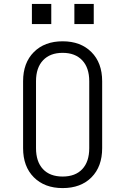

<svg xmlns="http://www.w3.org/2000/svg" viewBox="-20 -951 640 981"><path d="M300 10Q208 10 153 -45Q98 -100 98 -194V-536Q98 -630 153 -685Q208 -740 300 -740Q392 -740 447 -685Q502 -630 502 -536V-194Q502 -100 447.5 -45Q393 10 300 10ZM300 -49Q365 -49 400.5 -87Q436 -125 436 -194V-536Q436 -605 400 -643Q364 -681 300 -681Q236 -681 200 -643Q164 -605 164 -536V-194Q164 -125 199.5 -87Q235 -49 300 -49ZM143 -931H242V-828H143ZM360 -931H459V-828H360Z"/></svg>

Font: Tiny ExtraLight
Style: Regular
Weight: 200
Monospace: yes
Designer: Philipp Nurullin, Konstantin Bulenkov
Foundry: JetBrains
Version: Version 2.251; ttfautohint (v1.8.4.7-5d5b)